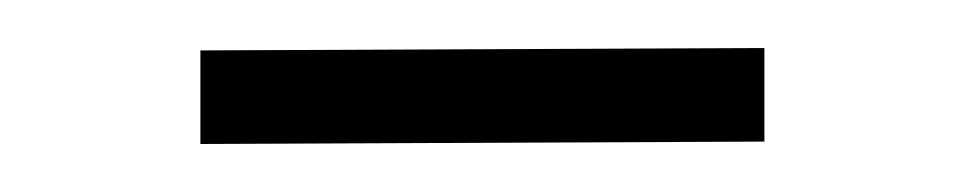

<svg xmlns="http://www.w3.org/2000/svg" viewBox="-20 -299 402 80"><path d="M63.5 -239V-278L298.5 -279V-240Z"/></svg>

Font: Public Sans Thin Thin
Style: Regular
Weight: 250
Version: Version 2.001